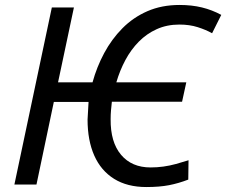

<svg xmlns="http://www.w3.org/2000/svg" viewBox="-20 -744 912 774"><path d="M570 10Q493 10 440 -23Q387 -56 360 -117Q333 -178 333 -262Q334 -280 335 -297.5Q336 -315 337 -333H197L127 0H38L189 -714H278L214 -412H353Q370 -474 400 -530Q430 -586 473.5 -630Q517 -674 574.5 -699Q632 -724 704 -724Q753 -724 794 -714Q835 -704 872 -684L835 -610Q810 -624 777 -634.5Q744 -645 703 -645Q653 -645 612 -626.5Q571 -608 539.5 -576Q508 -544 485.5 -502Q463 -460 449 -412H731L714 -334H431Q429 -317 427.5 -299.5Q426 -282 426 -264Q425 -171 468 -120Q511 -69 587 -69Q613 -69 638.5 -72.5Q664 -76 689.5 -83Q715 -90 740 -98L739 -20Q700 -5 661.5 2.5Q623 10 570 10Z"/></svg>

Font: Noto Sans Display
Style: Italic
Weight: 400
Italic angle: -12°
Designer: Monotype Design Team
Foundry: Monotype Imaging Inc.
Version: Version 2.003